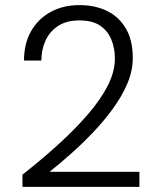

<svg xmlns="http://www.w3.org/2000/svg" viewBox="-20 -732 617 752"><path d="M68 0V-48Q142 -106 206.5 -164.5Q271 -223 322 -281.5Q373 -340 401.5 -395.5Q430 -451 430 -503Q430 -542 416.5 -576Q403 -610 373 -631Q343 -652 291 -652Q240 -652 207 -630Q174 -608 158 -572.5Q142 -537 142 -495H74Q74 -562 102 -610.5Q130 -659 179 -685.5Q228 -712 291 -712Q351 -712 397.5 -690Q444 -668 472 -622Q500 -576 500 -505Q500 -454 478.5 -404Q457 -354 422 -306Q387 -258 344 -213Q301 -168 257 -129Q213 -90 174 -59H526V0Z"/></svg>

Font: DM Sans 16pt Light
Style: Regular
Weight: 300
Version: Version 4.004;gftools[0.9.30]